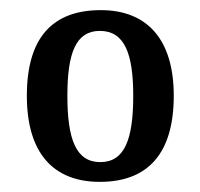

<svg xmlns="http://www.w3.org/2000/svg" viewBox="-20 -739 395 379"><path d="M177 -380C272 -380 323 -436 323 -550C323 -664 268 -719 179 -719C83 -719 33 -664 33 -550C33 -436 86 -380 177 -380ZM178 -419C130 -419 113 -464 113 -550C113 -635 130 -678 177 -678C225 -678 243 -635 243 -550C243 -464 226 -419 178 -419Z"/></svg>

Font: Noto Serif Condensed Medium
Style: Regular
Weight: 500
Width: 3
Designer: Monotype Design Team
Foundry: Monotype Imaging Inc.
Version: Version 2.015